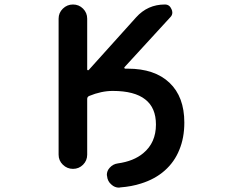

<svg xmlns="http://www.w3.org/2000/svg" viewBox="-20 -775 1040 859"><path d="M459 12.7Q458 9.8 458 7.8Q458 -10.7 470.7 -24.4Q485.4 -41 506.8 -43.9Q578.1 -53.7 621.1 -89.8Q677.7 -136.7 677.7 -217.8Q677.7 -293 629.9 -330.1Q582 -368.2 484.4 -368.2Q433.6 -368.2 378.9 -345.7Q370.1 -341.8 370.1 -332V-83Q370.1 -56.6 351.6 -38.1Q333 -19.5 306.6 -19.5Q280.3 -19.5 261.2 -38.1Q242.2 -56.6 242.2 -83V-691.4Q242.2 -717.8 261.2 -736.3Q280.3 -754.9 306.6 -754.9Q333 -754.9 351.6 -736.3Q370.1 -717.8 370.1 -691.4V-463.9Q370.1 -461.9 372.6 -460.9Q375 -460 377 -461.9L588.9 -697.3Q640.6 -754.9 717.8 -754.9Q738.3 -754.9 747.1 -734.4Q751 -726.6 751 -718.8Q751 -707 742.2 -698.2L537.1 -474.6Q535.2 -472.7 536.6 -470.2Q538.1 -467.8 540 -467.8Q545.9 -467.8 551.8 -467.8Q671.9 -467.8 738.3 -404.8Q804.7 -341.8 804.7 -226.6Q804.7 -158.2 782.2 -104.5Q760.7 -50.8 717.3 -12.2Q673.8 26.4 611.3 45.9Q569.3 59.6 517.6 63.5Q515.6 64.5 512.7 64.5Q493.2 64.5 478.5 50.8Q460.9 36.1 459 12.7Z"/></svg>

Font: Rounded-X Mgen+ 1mn medium
Style: Regular
Weight: 500
Designer: [Source Han Sans]
Ryoko NISHIZUKA  (kana & ideographs); Paul D. Hunt (Latin, Greek & Cyrillic); Wenlong ZHANG  (bopomofo
Version: Version 1.059.20150602